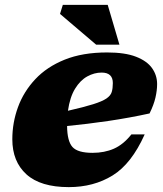

<svg xmlns="http://www.w3.org/2000/svg" viewBox="-20 -752 670 787"><path d="M573 -201Q519 -80.5 441.5 -32.8Q364 15 262 15Q146 15 88.2 -37.5Q30.5 -90 30.5 -181Q30.5 -249.5 53.8 -313Q77 -376.5 124.5 -427.2Q172 -478 245.2 -507.5Q318.5 -537 419 -537Q492.5 -537 537.5 -519.5Q582.5 -502 603.2 -472.8Q624 -443.5 624 -407.5Q624 -381.5 617.2 -352Q610.5 -322.5 593 -287Q511 -269 424.2 -256.2Q337.5 -243.5 255 -235.5Q255.5 -173.5 277 -149.5Q298.5 -125.5 359.5 -125.5Q408 -125.5 446.8 -142.5Q485.5 -159.5 518.5 -201ZM396.5 -454.5Q366.5 -454.5 337.8 -438.8Q309 -423 287.8 -388.5Q266.5 -354 258.5 -298Q324.5 -313 361.8 -324.8Q399 -336.5 416.2 -348.2Q433.5 -360 438 -375Q442.5 -390 442.5 -411.5Q442.5 -454.5 396.5 -454.5ZM469.5 -569H374L226 -695L237.5 -732H421.5Z"/></svg>

Font: Newsreader Caption ExtraBold
Style: Italic
Weight: 800
Italic angle: -17°
Designer: Hugues Gentile
Foundry: Production Type
Version: Version 1.001